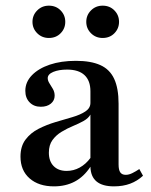

<svg xmlns="http://www.w3.org/2000/svg" viewBox="-20 -640 527 671"><path d="M168.5 11.3Q115.3 11.3 83.5 -16.5Q51.6 -44.4 51.6 -92.7Q51.6 -129 69.4 -152.4Q87.1 -175.8 114.9 -189.9Q142.7 -204 173.8 -213.3Q204.8 -222.6 232.7 -230.6Q260.5 -238.7 278.2 -250.4Q296 -262.1 296 -280.6V-321Q296 -358.1 275.4 -377.4Q254.8 -396.8 214.5 -396.8Q185.5 -396.8 166.1 -388.7Q146.8 -380.6 146.8 -366.9Q146.8 -358.1 152.8 -348.8Q158.9 -339.5 164.9 -329Q171 -318.5 171 -305.6Q171 -288.7 157.7 -277.8Q144.4 -266.9 122.6 -266.9Q98.4 -266.9 83.5 -282.3Q68.5 -297.6 68.5 -322.6Q68.5 -353.2 91.5 -377Q114.5 -400.8 154 -414.1Q193.5 -427.4 245.2 -427.4Q297.6 -427.4 330.6 -412.5Q363.7 -397.6 379 -364.5Q394.4 -331.5 394.4 -277.4V-65.3Q394.4 -46 400.4 -37.5Q406.5 -29 419.4 -29Q430.6 -29 442.7 -35.1Q454.8 -41.1 466.9 -49.2L479.8 -25.8Q459.7 -7.3 434.7 2Q409.7 11.3 378.2 11.3Q297.6 11.3 296 -57.3Q273.4 -22.6 241.5 -5.6Q209.7 11.3 168.5 11.3ZM212.9 -42.7Q237.1 -42.7 258.5 -54.4Q279.8 -66.1 296 -87.9V-239.5Q288.7 -226.6 272.2 -217.3Q255.6 -208.1 235.1 -199.6Q214.5 -191.1 195.2 -179.4Q175.8 -167.7 163.3 -150.4Q150.8 -133.1 150.8 -106.5Q150.8 -76.6 167.3 -59.7Q183.9 -42.7 212.9 -42.7ZM338.7 -507.3Q314.5 -507.3 298 -523.8Q281.5 -540.3 281.5 -563.7Q281.5 -587.1 298 -603.6Q314.5 -620.2 338.7 -620.2Q363.7 -620.2 379.8 -603.6Q396 -587.1 396 -563.7Q396 -540.3 379.8 -523.8Q363.7 -507.3 338.7 -507.3ZM150.8 -507.3Q126.6 -507.3 110.1 -523.8Q93.5 -540.3 93.5 -563.7Q93.5 -587.1 110.1 -603.6Q126.6 -620.2 150.8 -620.2Q175.8 -620.2 191.9 -603.6Q208.1 -587.1 208.1 -563.7Q208.1 -540.3 191.9 -523.8Q175.8 -507.3 150.8 -507.3Z"/></svg>

Font: Playfair 5pt SemiExpanded Light SemiBold
Style: Regular
Weight: 600
Version: Version 2.001;gftools[0.9.30]